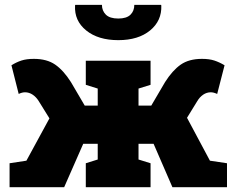

<svg xmlns="http://www.w3.org/2000/svg" viewBox="-20 -782 980 802"><path d="M20 0V-100.1L90.3 -110.8L186.5 -287.6L141.6 -359.9Q131.3 -376.5 116.5 -386.5Q101.6 -396.5 84.5 -396.5Q72.3 -396.5 58.1 -389.6L27.8 -509.3Q47.9 -522 69.3 -529.1Q90.8 -536.1 121.6 -536.1Q175.8 -536.1 210.4 -512.2Q245.1 -488.3 276.4 -439L334 -340.8H388.2V-412.1L338.4 -427.7V-528.3H608.9V-427.7L558.6 -412.1V-340.8H611.8L669.4 -439Q700.7 -488.3 735.1 -512.2Q769.5 -536.1 823.7 -536.1Q854 -536.1 875.5 -529.1Q897 -522 918 -509.3L887.2 -389.6Q872.1 -396.5 860.8 -396.5Q843.3 -396.5 828.6 -386.5Q814 -376.5 804.2 -359.9L761.2 -290L856.9 -110.8L928.2 -100.1V0H700.2L621.6 -181.2H558.6V-115.7L608.9 -100.1V0H338.4V-100.1L388.2 -115.7V-181.2H327.6L248 0ZM474.1 -614.3Q390.1 -614.3 340.1 -654.8Q290 -695.3 293.5 -758.8L294.4 -761.7H405.8Q405.8 -737.3 422.1 -720.9Q438.5 -704.6 474.1 -704.6Q508.8 -704.6 524.9 -720.5Q541 -736.3 541 -761.7H652.8L653.8 -758.8Q656.2 -695.3 606.9 -654.8Q557.6 -614.3 474.1 -614.3Z"/></svg>

Font: Roboto Slab Black
Style: Regular
Weight: 900
Designer: Google
Version: Version 2.000; ttfautohint (v1.8.1.43-b0c9)